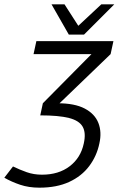

<svg xmlns="http://www.w3.org/2000/svg" viewBox="-33 -857 548 887"><path d="M135 -667H479L453 -607H122ZM149 10Q100 10 60 -3.5Q20 -17 -13 -36L27 -88Q58 -73 90.5 -61.5Q123 -50 161 -50ZM149 10 161 -50Q238 -50 289 -89Q340 -128 354 -194Q365 -243 349 -271.5Q333 -300 285.5 -312Q238 -324 153 -324L165 -380H232Q312 -380 358.5 -355.5Q405 -331 421.5 -289Q438 -247 426 -194Q414 -136 379 -89.5Q344 -43 286.5 -16.5Q229 10 149 10ZM211 -350 165 -380 449 -667H491L478 -607ZM285 -697 435 -837H495L355 -697ZM355 -697H285L205 -837H265Z"/></svg>

Font: Epunda Slab Light
Style: Italic
Weight: 300
Italic angle: -12°
Designer: Simon Atzbach
Foundry: typofactur
Version: Version 1.102